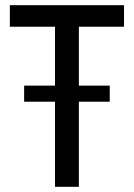

<svg xmlns="http://www.w3.org/2000/svg" viewBox="-20 -720 516 740"><path d="M284 -617V-390H403V-328H284V0H192V-328H73V-390H192V-617H18V-700H458V-617Z"/></svg>

Font: Cabin Condensed
Style: Regular
Weight: 400
Width: 3
Designer: Pablo Impallari
Foundry: Pablo Impallari. http://www.impallari.com Igino Marini. http://www.ikern.com
Version: Version 2.200